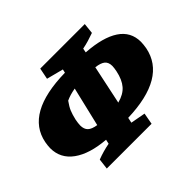

<svg xmlns="http://www.w3.org/2000/svg" viewBox="-152 -891 1122 1122"><g transform="rotate(-45 409.5 -330.0)"><path d="M154 14 162 -52Q188 -62 213 -69Q238 -76 264 -81L270 -108Q144 -118 74 -168.5Q4 -219 4 -304Q4 -315 5.5 -326.5Q7 -338 9 -350Q48 -549 377 -555L382 -577L278 -604L292 -674H660L653 -608Q628 -599 603 -591.5Q578 -584 552 -579L547 -553Q680 -544 749.5 -498Q819 -452 819 -368Q819 -357 817.5 -345Q816 -333 814 -320Q774 -117 452 -107L445 -74L537 -57L524 14ZM601 -387Q601 -417 583.5 -432Q566 -447 525 -452L474 -211Q528 -225 556 -257.5Q584 -290 596 -348Q598 -359 599.5 -369Q601 -379 601 -387ZM222 -274Q222 -243 238.5 -227Q255 -211 294 -205L352 -449Q306 -441 275 -426Q254 -397 244.5 -374Q235 -351 227 -316Q225 -304 223.5 -293.5Q222 -283 222 -274Z"/></g></svg>

Font: Piazzolla SC Black
Style: Italic
Weight: 900
Italic angle: -11.3°
Designer: Juan Pablo del Peral
Foundry: Huerta Tipografica
Version: Version 1.330